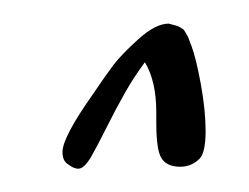

<svg xmlns="http://www.w3.org/2000/svg" viewBox="-20 -616 214 165"><path d="M144.5 -576.7Q148.4 -566.4 152.6 -543.7Q156.7 -521 156.7 -503.4Q156.7 -484.9 151.4 -479.5Q144.5 -472.7 134.8 -472.7Q120.1 -472.7 116.7 -484.9Q114.3 -493.2 114.3 -510.3V-519.5Q114.3 -546.4 104.5 -562.5Q94.7 -549.3 87.2 -535.9Q79.6 -522.5 71.5 -506.3Q63.5 -490.2 57.6 -480Q52.7 -472.2 48.6 -471.2Q44.4 -470.2 38.1 -475.1Q33.7 -478 33.7 -485.4Q33.7 -498 59.6 -534.7Q70.8 -551.3 77.6 -560.3Q84.5 -569.3 99.1 -582.5Q113.8 -595.7 125 -595.7Q128.4 -594.7 130.6 -594.2Q132.8 -593.8 134.8 -592.5Q136.7 -591.3 137.5 -590.8Q138.2 -590.3 139.4 -588.1Q140.6 -585.9 141.1 -585.2Q141.6 -584.5 142.8 -581.1Q144 -577.6 144.5 -576.7Z"/></svg>

Font: Sintesa 2
Style: 2
Weight: 400
Version: Version 001.000